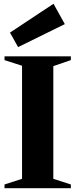

<svg xmlns="http://www.w3.org/2000/svg" viewBox="-20 -999 400 1019"><path d="M4 0V-20L97 -50V-650L4 -680V-700H356V-680L263 -648V-50L356 -20V0ZM76 -749 33 -826 264 -979 324 -871Z"/></svg>

Font: Wittgenstein Extrabold
Style: Regular
Weight: 800
Designer: Jörg Drees
Foundry: Jörg Drees
Version: Version 1.303; ttfautohint (v1.8.4.7-5d5b)